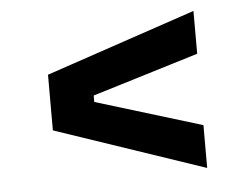

<svg xmlns="http://www.w3.org/2000/svg" viewBox="-40 -618 699 536"><g transform="rotate(-5 310.0 -350.0)"><path d="M520 -130 100 -272V-428L520 -570V-450L222 -359V-341L520 -250Z"/></g></svg>

Font: Space Grotesk
Style: Bold
Weight: 700
Designer: Florian Karsten
Foundry: Florian Karsten
Version: Version 2.000